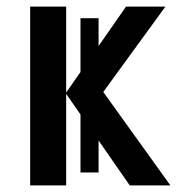

<svg xmlns="http://www.w3.org/2000/svg" viewBox="-20 -561 540 581"><path d="M278.3 -505.9V-39.1H223.6V-505.9ZM361.3 -541H480.5L292.5 -282.7L495.6 0H372.6L180.2 -276.9V0H71.3V-541H180.2V-280.8Z"/></svg>

Font: Open Sans SemiCondensed SemiBold
Style: Regular
Weight: 600
Width: 4
Designer: Monotype Design Team
Foundry: Monotype Imaging Inc.
Version: Version 3.000